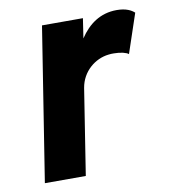

<svg xmlns="http://www.w3.org/2000/svg" viewBox="-65 -577 556 633"><g transform="rotate(-10 213.0 -260.5)"><path d="M367 -521C312 -521 272 -492 243 -448L253 -514H116L35 0H172L217 -287C226 -341 270 -376 315 -381C321 -382 327 -382 333 -382C356 -382 375 -377 382 -371L426 -502C416 -511 399 -521 367 -521Z"/></g></svg>

Font: Arthouse Owned
Style: Bold Italic
Weight: 700
Italic angle: -10°
Designer: Jeremy Tribby
Foundry: Tribby Type
Version: Version 1.000;PS 001.000;hotconv 1.0.88;makeotf.lib2.5.64775